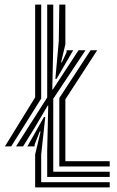

<svg xmlns="http://www.w3.org/2000/svg" viewBox="-20 -820 512 840"><path d="M1.5 -179.5 133.8 -394.2V-800H160.2V-388.8L29 -179.5ZM222.2 -475 237.2 -640.2 239.5 -800H266V-626.2L247.2 -547.2H250.5L271.2 -591.2V-600H300.2L227.5 -475ZM213 -68.8H460V-45.8H186.5V-160.5L191 -358.5H189L131.5 -261L81 -179.5H50.2L186.5 -393.5V-800H213V-625.2L208.8 -428H210.8L278.2 -530.8L323.5 -600H354L213 -388ZM266 -114.8H460V-91.8H239.5V-391L376.2 -600H405.2L266 -385.5ZM160.2 -23H460V0H133.8V-144.5L157.5 -244.5H154L131.8 -188.2L131.2 -179.5H99.8L172.2 -307.8H178L160.2 -143.8Z"/></svg>

Font: Big Shoulders Inline Text ExtraBold
Style: Regular
Weight: 800
Designer: Patric King
Foundry: XO Type Co
Version: Version 1.000